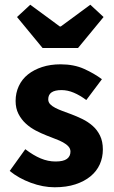

<svg xmlns="http://www.w3.org/2000/svg" viewBox="-20 -780 483 812"><path d="M211 12Q162 12 110.5 -7Q59 -26 21 -57L87 -149Q121 -123 152 -110Q183 -97 215 -97Q248 -97 263 -108Q278 -119 278 -139Q278 -151 269.5 -160.5Q261 -170 246.5 -178Q232 -186 214 -192.5Q196 -199 177 -207Q154 -216 131 -228Q108 -240 89 -257.5Q70 -275 58 -298.5Q46 -322 46 -353Q46 -387 59.5 -416Q73 -445 98 -465Q123 -485 158 -496.5Q193 -508 236 -508Q293 -508 336 -488.5Q379 -469 411 -445L345 -357Q318 -377 292 -388Q266 -399 240 -399Q184 -399 184 -360Q184 -348 192 -339.5Q200 -331 213.5 -324Q227 -317 244.5 -310.5Q262 -304 281 -297Q305 -288 328.5 -276.5Q352 -265 371.5 -248Q391 -231 403 -206.5Q415 -182 415 -148Q415 -114 402 -85Q389 -56 363 -34.5Q337 -13 299 -0.5Q261 12 211 12ZM160 -577 52 -708 108 -760 233 -668H237L362 -760L418 -708L310 -577Z"/></svg>

Font: Giro Regular
Style: Bold
Weight: 700
Designer: Paul D. Hunt
Foundry: Adobe Systems Incorporated
Version: Version 1.000;PS 1.0;hotconv 1.0.88;makeotf.lib2.5.647800